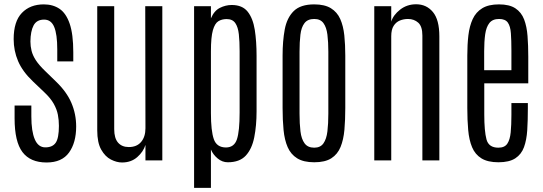

<svg xmlns="http://www.w3.org/2000/svg" viewBox="-20 -762 2580 912"><path d="M201.2 9.8Q124 9.8 86.7 -39.6Q49.3 -88.9 49.3 -199.7V-260.7H128.9V-209Q128.9 -138.2 145.3 -100.1Q161.6 -62 195.3 -62Q229.5 -62 244.6 -84Q259.8 -106 259.8 -164.1Q259.8 -191.4 254.9 -217Q250 -242.7 235.1 -269.3Q220.2 -295.9 189.5 -324.7L136.2 -375.5Q86.9 -422.4 65.9 -471.7Q44.9 -521 44.9 -576.2Q44.9 -660.2 84 -700.7Q123 -741.2 188 -741.2Q231.4 -741.2 262.7 -720.2Q293.9 -699.2 311 -649.4Q328.1 -599.6 328.1 -513.2V-470.2H252V-526.9Q252 -599.6 237.3 -634.3Q222.7 -668.9 189.5 -668.9Q154.3 -668.9 139.6 -641.4Q125 -613.8 124.5 -564.9Q124.5 -542.5 129.9 -520.8Q135.3 -499 150.1 -476.1Q165 -453.1 193.8 -425.3L245.6 -375Q296.9 -325.7 319.3 -272.9Q341.8 -220.2 341.8 -161.1Q341.8 -84.5 307.9 -37.4Q273.9 9.8 201.2 9.8Z M559.6 9.8Q534.2 9.8 506.8 -4.2Q479.5 -18.1 460.7 -51.3Q441.9 -84.5 441.9 -142.6V-732.4H522.5V-148.4Q522.5 -105.5 540.8 -84.5Q559.1 -63.5 591.8 -63.5Q629.9 -63.5 650.4 -87.9Q670.9 -112.3 670.9 -152.8L669.9 -732.4H751V0H670.9V-73.7Q661.1 -41.5 632.1 -15.9Q603 9.8 559.6 9.8Z M901.9 130.4V-732.4H981.9V-674.8Q997.1 -710.9 1024.4 -724.6Q1051.8 -738.3 1080.6 -738.3Q1131.3 -738.3 1156.5 -706.5Q1181.6 -674.8 1190.2 -620.4Q1198.7 -565.9 1198.7 -497.1V-233.4Q1198.7 -165 1187.7 -109.9Q1176.8 -54.7 1147.5 -22.9Q1118.2 8.8 1062 8.8Q1035.6 8.8 1013.9 -9.3Q992.2 -27.3 981.9 -51.8V130.4ZM1053.7 -61.5Q1092.8 -62 1105.5 -100.6Q1118.2 -139.2 1118.2 -227.5V-518.6Q1118.2 -564.9 1114.5 -599.1Q1110.8 -633.3 1097.7 -652.3Q1084.5 -671.4 1056.6 -671.4Q1033.7 -671.4 1017.1 -661.1Q1000.5 -650.9 991.2 -618.4Q981.9 -585.9 981.9 -518.1V-224.6Q981.9 -140.6 995.6 -101.1Q1009.3 -61.5 1053.7 -61.5Z M1472.7 8.8Q1421.9 8.8 1391.6 -10Q1361.3 -28.8 1346.4 -63Q1331.5 -97.2 1326.9 -144.5Q1322.3 -191.9 1322.3 -249V-498Q1322.3 -566.9 1332.5 -622.1Q1342.8 -677.2 1375 -709.2Q1407.2 -741.2 1472.7 -741.2Q1522 -741.2 1551.8 -722.9Q1581.5 -704.6 1596.2 -671.6Q1610.8 -638.7 1615.5 -594.2Q1620.1 -549.8 1620.1 -498V-249Q1620.1 -192.9 1616 -145.8Q1611.8 -98.6 1597.7 -64Q1583.5 -29.3 1554 -10.3Q1524.4 8.8 1472.7 8.8ZM1472.7 -60.5Q1502 -60.5 1516.4 -81.1Q1530.8 -101.6 1535.2 -137.9Q1539.6 -174.3 1539.6 -222.7V-516.1Q1539.6 -562.5 1535.2 -597.4Q1530.8 -632.3 1516.4 -652.1Q1502 -671.9 1472.7 -671.9Q1441.4 -671.9 1426.3 -652.1Q1411.1 -632.3 1407 -597.4Q1402.8 -562.5 1402.8 -516.1V-222.7Q1402.8 -174.3 1407.2 -137.9Q1411.6 -101.6 1426.8 -81.1Q1441.9 -60.5 1472.7 -60.5Z M1757.8 0V-732.4H1838.4V-659.2Q1848.1 -690.9 1880.6 -716.3Q1913.1 -741.7 1956.5 -741.7Q2005.9 -741.7 2036.4 -704.8Q2066.9 -668 2066.9 -589.4V0H1986.3V-593.3Q1986.3 -636.7 1966.6 -654.3Q1946.8 -671.9 1918 -671.9Q1897.9 -671.9 1879.6 -664.6Q1861.3 -657.2 1849.9 -639.4Q1838.4 -621.6 1838.4 -589.8V0Z M2347.7 8.8Q2296.9 8.8 2266.8 -9.8Q2236.8 -28.3 2222.4 -62.7Q2208 -97.2 2203.9 -144.5Q2199.7 -191.9 2199.7 -248.5V-498Q2199.7 -549.8 2204.8 -594Q2210 -638.2 2225.3 -671.4Q2240.7 -704.6 2270.8 -722.9Q2300.8 -741.2 2350.1 -741.2Q2399.9 -741.2 2428.2 -722.4Q2456.5 -703.6 2469.5 -669.9Q2482.4 -636.2 2485.8 -590.8Q2489.3 -545.4 2489.3 -492.7V-366.2H2280.3V-218.8Q2280.3 -139.2 2290.8 -99.9Q2301.3 -60.5 2347.2 -60.5Q2377 -60.5 2389.6 -79.3Q2402.3 -98.1 2405.8 -133.1Q2409.2 -168 2409.2 -216.3V-272.5H2487.3V-246.6Q2487.3 -190.4 2484.4 -143.8Q2481.4 -97.2 2469 -63Q2456.5 -28.8 2427.7 -10Q2398.9 8.8 2347.7 8.8ZM2279.8 -428.7H2409.2V-522Q2409.2 -570.8 2406.7 -604.2Q2404.3 -637.7 2392.1 -654.8Q2379.9 -671.9 2350.6 -671.9Q2319.8 -671.9 2304.7 -652.8Q2289.6 -633.8 2284.7 -599.4Q2279.8 -564.9 2279.8 -518.6Z"/></svg>

Font: Antonio ExtraLight
Style: Regular
Weight: 250
Designer: Vernon Adams
Foundry: Vernon Adams
Version: Version 1.002